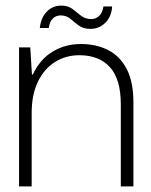

<svg xmlns="http://www.w3.org/2000/svg" viewBox="-20 -665 537 685"><path d="M48 0V-496H88L94 -399H97Q123 -454 168 -481Q213 -508 269 -508Q323 -508 365.5 -486.5Q408 -465 432 -419Q456 -373 456 -299V0H411V-293Q411 -382 372.5 -425Q334 -468 263 -468Q215 -468 176.5 -444Q138 -420 115.5 -374Q93 -328 93 -261V0ZM303 -562Q277 -562 261 -574Q245 -586 231 -598Q217 -610 196 -610Q180 -610 168.5 -599Q157 -588 154 -565H122Q126 -602 147 -623.5Q168 -645 198 -645Q223 -645 238.5 -633Q254 -621 269 -609Q284 -597 306 -597Q322 -597 334 -608.5Q346 -620 349 -642H380Q378 -606 356 -584Q334 -562 303 -562Z"/></svg>

Font: DM Sans 36pt ExtraLight
Style: Regular
Weight: 250
Designer: Colophon Foundry, Jonny Pinhorn
Foundry: Colophon Foundry
Version: Version 4.004;gftools[0.9.30]